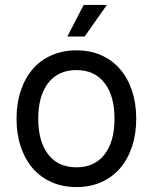

<svg xmlns="http://www.w3.org/2000/svg" viewBox="-20 -746 619 778"><path d="M290 12Q235 12 190 -7.5Q145 -27 113.5 -63Q82 -99 64.5 -150.5Q47 -202 47 -265Q47 -328 64.5 -379.5Q82 -431 113.5 -467Q145 -503 190 -522.5Q235 -542 290 -542Q345 -542 389.5 -522.5Q434 -503 465.5 -467Q497 -431 514.5 -379.5Q532 -328 532 -265Q532 -202 514.5 -150.5Q497 -99 465.5 -63Q434 -27 389.5 -7.5Q345 12 290 12ZM290 -68Q363 -68 403.5 -120Q444 -172 444 -265Q444 -358 403.5 -410Q363 -462 290 -462Q216 -462 175.5 -410Q135 -358 135 -265Q135 -172 175.5 -120Q216 -68 290 -68ZM253 -598 319 -726H413L323 -598Z"/></svg>

Font: Geist
Style: Regular
Weight: 400
Designer: Basement.studio, Andrés Briganti, Mateo Zaragoza
Foundry: Basement.studio, Vercel, Andrés Briganti, Guido Ferreyra, Mateo Zaragoza
Version: Version 1.401